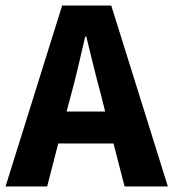

<svg xmlns="http://www.w3.org/2000/svg" viewBox="-26 -672 625 692"><path d="M230 -330C248 -395 265 -471 281 -540H285C302 -472 320 -395 338 -330L353 -270H214ZM-6 0H144L184 -155H383L423 0H579L375 -652H198Z"/></svg>

Font: Giro Sans Regular
Style: Bold
Weight: 700
Designer: Paul D. Hunt
Foundry: Adobe Systems Incorporated
Version: Version 1.000;PS 1.0;hotconv 1.0.88;makeotf.lib2.5.647800